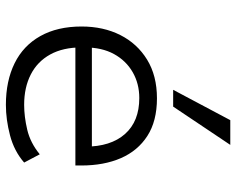

<svg xmlns="http://www.w3.org/2000/svg" viewBox="-95 -699 802 652"><g transform="rotate(90 306.0 -373.0)"><path d="M336 8Q255 8 195 -21.5Q135 -51 102.5 -109Q70 -167 70 -249Q70 -323 99 -380.5Q128 -438 182.5 -471.5Q237 -505 314 -505Q391 -505 441.5 -472.5Q492 -440 517 -382.5Q542 -325 542 -248V-228H121V-284H500L478 -261Q478 -348 435 -396.5Q392 -445 313 -445Q264 -445 225 -422.5Q186 -400 163.5 -359Q141 -318 141 -259V-249Q141 -186 165 -142.5Q189 -99 233 -76.5Q277 -54 336 -54Q376 -54 420.5 -64.5Q465 -75 504 -107L532 -54Q493 -20 439.5 -6Q386 8 336 8ZM285 -560 388 -754H472L342 -560Z"/></g></svg>

Font: Nunito Sans 6pt Light
Style: Regular
Weight: 300
Version: Version 3.101;gftools[0.9.27]